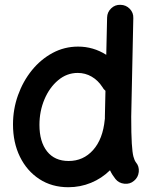

<svg xmlns="http://www.w3.org/2000/svg" viewBox="-20 -740 644 808"><path d="M308.6 -543.9Q372.6 -543.9 427.2 -509.3L430.7 -666Q431.2 -689 447.8 -704.8Q464.4 -720.7 487.3 -719.7Q510.3 -719.2 526.1 -702.9Q542 -686.5 541 -663.6L532.2 -249Q532.2 -174.3 534.7 -135.7Q537.1 -97.2 541.5 -81.1Q545.9 -64.9 551.8 -57.1Q566.4 -40 564 -16.6Q561.5 6.8 543.9 21Q526.9 35.6 503.4 33.2Q480 30.8 465.8 13.2Q452.1 -3.9 442.9 -23.4Q408.2 10.7 363 29.3Q317.9 47.9 267.6 47.9Q198.2 47.9 145.8 13.7Q93.3 -20.5 64 -80.1Q34.7 -139.6 34.7 -216.3Q34.7 -280.3 55.7 -339.1Q76.7 -397.9 114 -444.1Q151.4 -490.2 201.2 -517.1Q251 -543.9 308.6 -543.9ZM146 -214.4Q146 -143.6 178 -103Q210 -62.5 269 -62.5Q330.6 -62.5 371.8 -108.6Q413.1 -154.8 420.9 -237.3Q420.9 -239.3 421.4 -240.7Q421.4 -245.1 421.4 -250L423.8 -357.9Q415.5 -364.7 410.6 -374Q392.6 -401.9 365.7 -417.5Q338.9 -433.1 307.1 -433.1Q261.2 -433.1 224.6 -402.3Q188 -371.6 167 -321.8Q146 -272 146 -214.4Z"/></svg>

Font: Mikhak-FD SemiBold
Style: Regular
Weight: 600
Designer: Amin Abedi
Version: Version 3.2